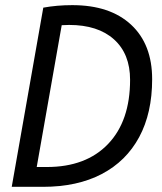

<svg xmlns="http://www.w3.org/2000/svg" viewBox="-20 -723 626 743"><path d="M25.4 0 147.5 -693.4Q200.2 -703.1 259.8 -703.1Q405.8 -703.1 487.3 -627.4Q568.8 -551.8 568.8 -416.5Q568.8 -285.6 518.6 -192.4Q468.3 -99.1 373.8 -49.6Q279.3 0 146 0ZM122.1 -76.7H161.1Q313 -76.7 398.2 -165.8Q483.4 -254.9 483.4 -414.1Q483.4 -514.6 421.1 -570.6Q358.9 -626.5 247.6 -626.5Q232.9 -626.5 218.8 -625.5Z"/></svg>

Font: CaskaydiaCove NFP SemiLight
Style: Italic
Weight: 350
Italic angle: -10°
Designer: Aaron Bell
Foundry: Saja Typeworks
Version: Version 2111.001; VTT 6.35;Nerd Fonts 3.1.1